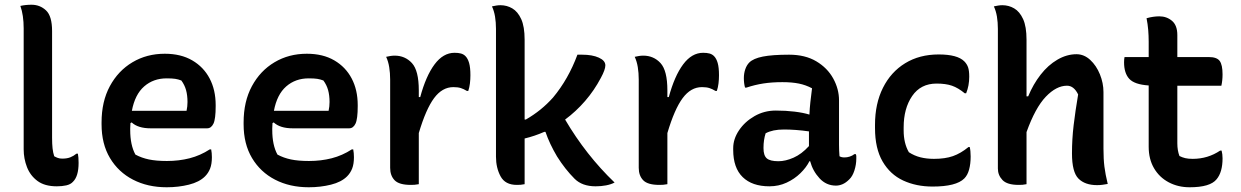

<svg xmlns="http://www.w3.org/2000/svg" viewBox="-20 -777 5240 811"><path d="M80 -657Q80 -713 66 -752Q88 -757 113 -757Q149 -757 174.5 -733Q200 -709 200 -646V-195Q200 -169 202 -150.5Q204 -132 209 -117Q216 -113 224 -110Q232 -107 243 -107Q263 -107 277 -112.5Q291 -118 303 -128H309Q312 -113 312 -89Q312 -32 288 -9Q278 2 260 6Q242 10 220 10Q169 10 138.5 -12.5Q108 -35 94 -71Q80 -107 80 -146Z M676 -550Q744 -550 792 -522Q840 -494 865.5 -445.5Q891 -397 891 -333V-329Q891 -274 881.5 -254.5Q872 -235 855 -235H616Q563 -235 536 -260L531 -257Q530 -246 530 -235V-228Q530 -164 552 -124Q578 -110 609 -103.5Q640 -97 685 -97Q736 -97 781 -108.5Q826 -120 866 -146H872Q875 -131 875 -113Q875 -84 867.5 -65Q860 -46 846 -32Q822 -8 778 3Q734 14 684 14Q604 14 542 -18Q480 -50 444.5 -109.5Q409 -169 409 -252V-260Q409 -348 444 -413Q479 -478 539.5 -514Q600 -550 676 -550ZM684 -446Q628 -446 589 -412Q550 -378 537 -309H768Q770 -318 771 -327.5Q772 -337 772 -346Q772 -374 766 -396Q760 -418 746 -437Q733 -442 720 -444Q707 -446 684 -446Z M1276 -550Q1344 -550 1392 -522Q1440 -494 1465.5 -445.5Q1491 -397 1491 -333V-329Q1491 -274 1481.5 -254.5Q1472 -235 1455 -235H1216Q1163 -235 1136 -260L1131 -257Q1130 -246 1130 -235V-228Q1130 -164 1152 -124Q1178 -110 1209 -103.5Q1240 -97 1285 -97Q1336 -97 1381 -108.5Q1426 -120 1466 -146H1472Q1475 -131 1475 -113Q1475 -84 1467.5 -65Q1460 -46 1446 -32Q1422 -8 1378 3Q1334 14 1284 14Q1204 14 1142 -18Q1080 -50 1044.5 -109.5Q1009 -169 1009 -252V-260Q1009 -348 1044 -413Q1079 -478 1139.5 -514Q1200 -550 1276 -550ZM1284 -446Q1228 -446 1189 -412Q1150 -378 1137 -309H1368Q1370 -318 1371 -327.5Q1372 -337 1372 -346Q1372 -374 1366 -396Q1360 -418 1346 -437Q1333 -442 1320 -444Q1307 -446 1284 -446Z M1749 1Q1739 3 1731 3.5Q1723 4 1715 4Q1666 4 1647 -15.5Q1628 -35 1628 -68V-441Q1628 -469 1624 -493.5Q1620 -518 1611 -537Q1620 -539 1629 -540.5Q1638 -542 1647 -542Q1691 -542 1720 -510.5Q1749 -479 1749 -395V-367H1755Q1779 -456 1815.5 -505Q1852 -554 1900 -554Q1916 -554 1927 -551Q1938 -548 1946 -540Q1956 -530 1961.5 -511Q1967 -492 1967 -459Q1967 -442 1965 -425Q1963 -408 1958 -393H1952Q1939 -401 1926.5 -405Q1914 -409 1895 -409Q1848 -409 1813.5 -362.5Q1779 -316 1749 -215Z M2196 1Q2186 3 2179 3.5Q2172 4 2163 4Q2114 4 2094.5 -32Q2075 -68 2075 -115V-655Q2075 -683 2071 -707Q2067 -731 2058 -750Q2067 -752 2076 -753.5Q2085 -755 2094 -755Q2121 -755 2144 -741.5Q2167 -728 2181.5 -696.5Q2196 -665 2196 -609V-272H2201Q2234 -291 2262.5 -314Q2291 -337 2316 -365Q2381 -443 2419 -546H2439Q2482 -546 2509.5 -533.5Q2537 -521 2537 -501Q2537 -483 2518 -448Q2490 -395 2451.5 -350.5Q2413 -306 2367 -272Q2455 -122 2576 -6Q2561 2 2540 6Q2519 10 2496 10Q2439 10 2407 -22Q2367 -62 2333 -116Q2317 -143 2305 -168.5Q2293 -194 2284 -220H2279Q2238 -202 2196 -192Z M2799 1Q2789 3 2781 3.5Q2773 4 2765 4Q2716 4 2697 -15.5Q2678 -35 2678 -68V-441Q2678 -469 2674 -493.5Q2670 -518 2661 -537Q2670 -539 2679 -540.5Q2688 -542 2697 -542Q2741 -542 2770 -510.5Q2799 -479 2799 -395V-367H2805Q2829 -456 2865.5 -505Q2902 -554 2950 -554Q2966 -554 2977 -551Q2988 -548 2996 -540Q3006 -530 3011.5 -511Q3017 -492 3017 -459Q3017 -442 3015 -425Q3013 -408 3008 -393H3002Q2989 -401 2976.5 -405Q2964 -409 2945 -409Q2898 -409 2863.5 -362.5Q2829 -316 2799 -215Z M3524 -353V-166Q3524 -153 3524.5 -141Q3525 -129 3526 -117Q3534 -112 3547 -112Q3558 -112 3569 -115.5Q3580 -119 3589 -126H3595Q3597 -121 3597 -117Q3597 -113 3597 -107Q3597 -82 3589 -57Q3581 -32 3567 -19Q3553 -5 3539 1Q3525 7 3511 7Q3470 7 3441.5 -24Q3413 -55 3402 -96H3399Q3386 -70 3361 -45.5Q3336 -21 3302.5 -5.5Q3269 10 3230 10Q3157 10 3117 -29Q3077 -68 3077 -144V-151Q3077 -190 3101.5 -226.5Q3126 -263 3167 -286.5Q3208 -310 3257 -310Q3299 -310 3336 -305.5Q3373 -301 3399 -293Q3400 -319 3403 -346Q3406 -373 3410 -404Q3384 -418 3354.5 -424Q3325 -430 3285 -430Q3241 -430 3205 -424.5Q3169 -419 3133 -407H3127Q3122 -425 3122 -447Q3122 -467 3128 -484.5Q3134 -502 3145 -513Q3162 -530 3202 -538Q3242 -546 3313 -546Q3381 -546 3428 -518Q3475 -490 3499.5 -445.5Q3524 -401 3524 -353ZM3205 -151Q3205 -120 3219 -108Q3233 -96 3268 -96Q3298 -96 3332 -111Q3366 -126 3397 -160V-222Q3369 -226 3342.5 -228Q3316 -230 3292 -230Q3267 -230 3248 -226Q3229 -222 3214 -214Q3205 -186 3205 -153Z M3945 -547Q4024 -547 4053 -518Q4064 -507 4069 -493Q4074 -479 4074 -453Q4074 -415 4061 -383H4055Q4027 -406 4001 -415Q3975 -424 3936 -424Q3869 -424 3833 -371.5Q3797 -319 3797 -239V-226Q3797 -172 3819 -134Q3842 -119 3868 -112.5Q3894 -106 3925 -106Q3972 -106 4005 -117.5Q4038 -129 4071 -156H4076Q4080 -141 4080 -116Q4080 -85 4073.5 -61Q4067 -37 4053 -23Q4019 11 3919 11Q3850 11 3795 -14.5Q3740 -40 3708 -95Q3676 -150 3676 -236V-250Q3676 -339 3709.5 -406Q3743 -473 3803.5 -510Q3864 -547 3945 -547Z M4283 4Q4234 4 4214.5 -16.5Q4195 -37 4195 -65V-655Q4195 -683 4191 -707Q4187 -731 4178 -750Q4187 -752 4196 -753.5Q4205 -755 4214 -755Q4241 -755 4264 -741.5Q4287 -728 4301.5 -696.5Q4316 -665 4316 -609V-370H4323Q4344 -421 4375.5 -461.5Q4407 -502 4446.5 -525Q4486 -548 4527 -548Q4559 -548 4585 -524Q4611 -500 4626 -463Q4641 -426 4641 -388V-149Q4641 -105 4645 -73Q4649 -41 4659 0Q4648 2 4637 3.5Q4626 5 4614 5Q4563 5 4535.5 -22.5Q4508 -50 4508 -129Q4508 -189 4515 -248Q4522 -307 4534 -378Q4516 -415 4487 -415Q4442 -415 4397.5 -368.5Q4353 -322 4316 -219V1Q4306 3 4299 3.5Q4292 4 4283 4Z M5140 -141Q5144 -126 5144 -108Q5144 -50 5119 -20Q5092 14 5005 14Q4956 14 4916.5 -7Q4877 -28 4854.5 -66.5Q4832 -105 4832 -157V-416Q4772 -420 4750 -444Q4728 -468 4728 -514Q4728 -520 4728.5 -526Q4729 -532 4730 -536H4832V-601Q4832 -626 4830 -650.5Q4828 -675 4823 -700Q4837 -704 4850.5 -706Q4864 -708 4877 -708Q4908 -708 4930.5 -689Q4953 -670 4953 -629V-536H5086Q5120 -536 5132 -519.5Q5144 -503 5144 -463Q5144 -437 5139 -415H4953V-172Q4953 -141 4962 -118Q4974 -112 4986.5 -109Q4999 -106 5018 -106Q5082 -106 5134 -141Z"/></svg>

Font: Recursive Sn Csl St SmB
Style: Regular
Weight: 600
Version: Version 1.079;hotconv 1.0.112;makeotfexe 2.5.65598; ttfautoh